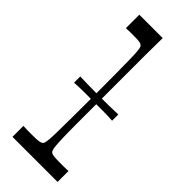

<svg xmlns="http://www.w3.org/2000/svg" viewBox="-243 -773 807 807"><g transform="rotate(45 160.5 -370.0)"><path d="M34 0V-65Q50 -64 63.5 -64Q77 -64 89 -64Q116 -64 126.5 -66Q137 -68 141 -71Q145 -74 147 -80Q149 -86 150.5 -101.5Q152 -117 152.5 -148Q153 -179 153.5 -231.5Q154 -284 154 -364Q154 -443 153.5 -495Q153 -547 152.5 -577.5Q152 -608 150.5 -624Q149 -640 147 -646Q145 -652 141 -654Q137 -658 127 -659.5Q117 -661 93 -661Q83 -661 72 -661Q61 -661 48 -660V-740H187Q187 -715 186.5 -691.5Q186 -668 186 -640Q186 -612 186 -574.5Q186 -537 186 -484.5Q186 -432 186 -359Q186 -280 186 -228.5Q186 -177 187 -147Q188 -117 189.5 -101.5Q191 -86 193.5 -80Q196 -74 199 -71Q204 -67 215 -65.5Q226 -64 254 -64Q265 -64 276.5 -64Q288 -64 302 -65V0ZM56 -344V-381Q84 -380 112 -379.5Q140 -379 168 -379Q197 -379 225.5 -379.5Q254 -380 282 -381V-344Q254 -346 225.5 -346Q197 -346 168 -346Q140 -346 112 -346Q84 -346 56 -344Z"/></g></svg>

Font: Ojuju Medium
Style: Regular
Weight: 500
Designer: Chisaokwu Joboson, Mirko Velimirovic
Foundry: Udi Foundry
Version: Version 1.000